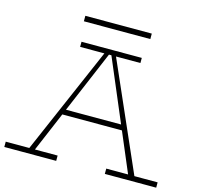

<svg xmlns="http://www.w3.org/2000/svg" viewBox="-124 -958 1121 1083"><g transform="rotate(15 436.5 -416.5)"><path d="M125 -18 409 -673H462L750 -18H713L440 -662H431L158 -18ZM-7 0V-31H296V0ZM237 -262 260 -293H612L634 -262ZM580 0V-31H880V0ZM260 -656V-686H612V-656ZM631 -833V-801H243V-833Z"/></g></svg>

Font: BioRhyme ExtraLight
Style: Regular
Weight: 250
Designer: Aoife Mooney
Foundry: Aoife Mooney Type
Version: Version 1.600;gftools[0.9.33]